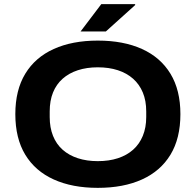

<svg xmlns="http://www.w3.org/2000/svg" viewBox="-20 -895 944 927"><path d="M452 12Q329 12 239.5 -28.5Q150 -69 102 -148Q54 -227 54 -344Q54 -460 102 -539Q150 -618 239.5 -658.5Q329 -699 452 -699Q576 -699 665.5 -658.5Q755 -618 803 -539Q851 -460 851 -344Q851 -227 803 -148Q755 -69 665.5 -28.5Q576 12 452 12ZM452 -117Q506 -117 549 -131Q592 -145 622.5 -172Q653 -199 669.5 -239Q686 -279 686 -330V-357Q686 -409 669.5 -448.5Q653 -488 622.5 -515Q592 -542 549 -556Q506 -570 452 -570Q399 -570 356 -556Q313 -542 282.5 -515Q252 -488 236 -448.5Q220 -409 220 -357V-330Q220 -279 236 -239Q252 -199 282.5 -172Q313 -145 356 -131Q399 -117 452 -117ZM369 -743 469 -875H632L633 -871L491 -743Z"/></svg>

Font: Archivo SemiExpanded
Style: Bold
Weight: 700
Width: 6
Designer: Hector Gatti
Foundry: Omnibus-Type
Version: Version 2.001